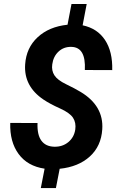

<svg xmlns="http://www.w3.org/2000/svg" viewBox="-20 -844 602 969"><path d="M359.9 -190.4Q364.7 -224.6 348.6 -249.5Q332.5 -274.4 282.5 -296.9Q232.4 -319.3 199.7 -341.3Q99.6 -408.7 106.9 -518.6Q112.3 -602.5 169.9 -656Q227.5 -709.5 320.8 -719.2L340.8 -823.7H417.5L397 -716.3Q471.2 -700.7 510 -642.1Q548.8 -583.5 546.4 -490.2L408.2 -490.7Q414.1 -606 340.3 -607.4Q301.8 -608.4 275.4 -583.7Q249 -559.1 243.7 -519Q239.3 -487.8 254.6 -463.9Q270 -439.9 313.7 -418.9Q357.4 -397.9 387.2 -379.9Q503.9 -309.6 496.1 -191.4Q490.7 -106.4 433.3 -54.2Q376 -2 281.2 7.8L262.2 105H186L205.1 7.3Q119.1 -5.4 74 -66.7Q28.8 -127.9 31.7 -223.6L169.4 -223.1Q167 -164.1 188.7 -134.3Q210.4 -104.5 253.9 -103.5Q295.4 -102.5 324.7 -126.7Q354 -150.9 359.9 -190.4Z"/></svg>

Font: RobotoInd
Style: Bold Italic
Weight: 700
Italic angle: -12°
Designer: Google
Version: Version 2.001150; 2014